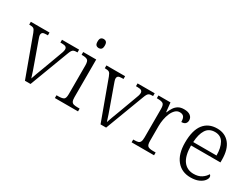

<svg xmlns="http://www.w3.org/2000/svg" viewBox="-58 -1323 2500 1905"><g transform="rotate(30 1192.5 -370.0)"><path d="M82 -453Q70 -486 56.5 -495Q43 -504 6 -504V-536H220V-504H202Q172 -504 160.5 -495.5Q149 -487 149 -468Q149 -458 154.5 -441Q160 -424 166 -408L237 -210Q252 -170 267.5 -124Q283 -78 291 -51Q297 -71 312.5 -113Q328 -155 348 -207L414 -386Q426 -416 432 -435.5Q438 -455 438 -468Q438 -486 425.5 -495Q413 -504 381 -504H363V-536H559V-504H551Q529 -504 517 -499.5Q505 -495 496.5 -481.5Q488 -468 478 -440L312 0H248Z M719 -646Q701 -646 689 -657Q677 -668 677 -698Q677 -728 689 -739Q701 -750 719 -750Q736 -750 748 -739Q760 -728 760 -698Q760 -668 748 -657Q736 -646 719 -646ZM591 0V-32H611Q654 -32 672.5 -43Q691 -54 691 -102V-431Q691 -481 672.5 -492.5Q654 -504 616 -504H606V-536H755V-105Q755 -72 763 -56.5Q771 -41 788.5 -36.5Q806 -32 835 -32H856V0Z M948 -453Q936 -486 922.5 -495Q909 -504 872 -504V-536H1086V-504H1068Q1038 -504 1026.5 -495.5Q1015 -487 1015 -468Q1015 -458 1020.5 -441Q1026 -424 1032 -408L1103 -210Q1118 -170 1133.5 -124Q1149 -78 1157 -51Q1163 -71 1178.5 -113Q1194 -155 1214 -207L1280 -386Q1292 -416 1298 -435.5Q1304 -455 1304 -468Q1304 -486 1291.5 -495Q1279 -504 1247 -504H1229V-536H1425V-504H1417Q1395 -504 1383 -499.5Q1371 -495 1362.5 -481.5Q1354 -468 1344 -440L1178 0H1114Z M1470 0V-32H1482Q1508 -32 1524.5 -36.5Q1541 -41 1549 -57Q1557 -73 1557 -107V-433Q1557 -481 1538.5 -492.5Q1520 -504 1477 -504H1468V-536H1606L1617 -431H1621Q1633 -461 1649.5 -487Q1666 -513 1692 -529Q1718 -545 1759 -545Q1806 -545 1831 -525.5Q1856 -506 1856 -474Q1856 -451 1842 -436Q1828 -421 1796 -421Q1796 -463 1781.5 -480.5Q1767 -498 1736 -498Q1707 -498 1685.5 -477Q1664 -456 1649.5 -422.5Q1635 -389 1628 -350Q1621 -311 1621 -274V-104Q1621 -55 1639.5 -43.5Q1658 -32 1696 -32H1727V0Z M2148 10Q2047 10 1988.5 -61.5Q1930 -133 1930 -263Q1930 -404 1984.5 -474Q2039 -544 2139 -544Q2229 -544 2281 -481Q2333 -418 2333 -299V-268H1996Q1997 -149 2039.5 -92.5Q2082 -36 2157 -36Q2211 -36 2246.5 -59Q2282 -82 2300 -114Q2306 -111 2310 -104Q2314 -97 2314 -87Q2314 -69 2296 -46Q2278 -23 2241 -6.5Q2204 10 2148 10ZM2265 -308Q2265 -396 2234.5 -449.5Q2204 -503 2137 -503Q2069 -503 2036 -451.5Q2003 -400 1998 -308Z"/></g></svg>

Font: Noto Serif Sinhala Light
Style: Regular
Weight: 300
Designer: Jelle Bosma - Monotype Design Team
Foundry: Monotype Imaging Inc.
Version: Version 2.007; ttfautohint (v1.8.4.7-5d5b)